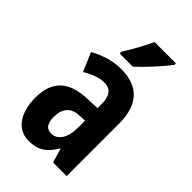

<svg xmlns="http://www.w3.org/2000/svg" viewBox="-234 -846 937 937"><g transform="rotate(45 234.5 -378.0)"><path d="M398 -756V-766H251C230 -722 204 -672 170 -619V-606H261C308 -649 372 -720 398 -756ZM230 -558C175 -558 116 -541 66 -512L107 -416C153 -442 185 -453 220 -453C263 -453 282 -421 282 -370V-341L210 -338C93 -333 31 -279 31 -163C31 -74 67 10 158 10C222 10 259 -17 292 -73H295L316 0H410V-363C410 -494 346 -558 230 -558ZM244 -253 282 -255V-204C282 -136 253 -93 210 -93C178 -93 161 -113 161 -161C161 -216 188 -251 244 -253Z"/></g></svg>

Font: Noto Sans Malayalam ExtraCondensed
Style: Bold
Weight: 700
Width: 2
Designer: Jelle Bosma - Monotype Design Team
Foundry: Monotype Imaging Inc.
Version: Version 2.104